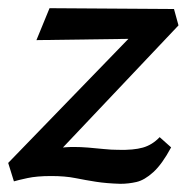

<svg xmlns="http://www.w3.org/2000/svg" viewBox="-20 -438 464 469"><path d="M274 11Q240 10 214.5 6Q189 2 164 -3Q139 -8 105 -8Q70 -8 47 -3Q24 2 14 5L0 -40L342 -393L361 -344L69 -340L101 -418L405 -416L416 -376L81 -22L27 -43Q50 -55 84.5 -67Q119 -79 160 -79Q177 -79 195.5 -77.5Q214 -76 233 -74Q252 -72 269 -72Q306 -71 329 -77.5Q352 -84 370 -103L398 -78Q376 -37 354.5 -17.5Q333 2 313.5 6.5Q294 11 274 11Z"/></svg>

Font: Ysabeau Infant SemiBold
Style: Italic
Weight: 600
Italic angle: -12°
Designer: Christian Thalmann (Catharsis Fonts)
Version: Version 2.002; featfreeze: ss01,ss02,lnum